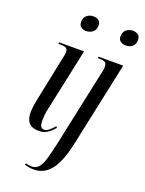

<svg xmlns="http://www.w3.org/2000/svg" viewBox="-180 -839 876 1162"><g transform="rotate(20 257.5 -257.5)"><path d="M200 -656Q181 -656 167.5 -666Q154 -676 154 -698Q154 -727 172 -741Q190 -755 214 -755Q233 -755 247 -745.5Q261 -736 261 -713Q261 -685 243 -670.5Q225 -656 200 -656ZM136 10Q54 10 54 -79Q54 -118 71 -194L125 -456Q131 -479 131 -497Q131 -512 121 -519Q111 -526 82 -526H70L72 -536H232L148 -142Q141 -112 139 -92Q137 -72 137 -58Q137 -36 143 -22Q149 -8 166 -8Q181 -8 197 -21Q213 -34 229 -53L236 -45Q216 -21 193.5 -5.5Q171 10 136 10ZM455 -656Q436 -656 422 -666Q408 -676 408 -696Q408 -726 426 -740.5Q444 -755 468 -755Q487 -755 501 -745Q515 -735 515 -714Q515 -685 499 -670.5Q483 -656 455 -656ZM191 240Q172 240 158.5 237.5Q145 235 130 231L133 221Q140 223 151 225Q162 227 171 227Q198 227 215 208.5Q232 190 244.5 148.5Q257 107 272 38L373 -436Q377 -453 379.5 -466Q382 -479 382 -491Q382 -511 371.5 -518.5Q361 -526 334 -526H323L326 -536H484L369 4Q341 135 297 187.5Q253 240 191 240Z"/></g></svg>

Font: Noto Serif Display ExtraCondensed
Style: Italic
Weight: 400
Width: 2
Italic angle: -12°
Designer: Monotype Design Team
Foundry: Monotype Imaging Inc.
Version: Version 2.009